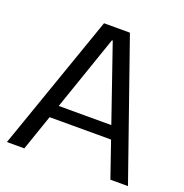

<svg xmlns="http://www.w3.org/2000/svg" viewBox="-126 -814 891 928"><g transform="rotate(20 319.5 -350.0)"><path d="M253.1 -700H386.3L631 0H540.6L321.3 -635.8H317.3L97.9 0H8.4ZM143.1 -249.5H495.4V-183.4H143.1Z"/></g></svg>

Font: Pathway Extreme 8pt Thin 12pt
Style: Regular
Weight: 100
Version: Version 1.001;gftools[0.9.26]